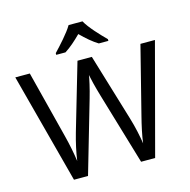

<svg xmlns="http://www.w3.org/2000/svg" viewBox="-131 -1073 1192 1202"><g transform="rotate(-15 465.0 -472.0)"><path d="M509 -944H419C393 -899 333 -834 296 -795V-784H356C391 -806 427 -838 463 -874C499 -838 537 -805 572 -784H634V-795C596 -833 533 -899 509 -944ZM917 -714H823L713 -279C697 -216 684 -157 678 -108C671 -154 658 -218 639 -280L508 -714H415L289 -283C272 -224 258 -160 251 -108C244 -158 233 -216 217 -278L106 -714H12L201 0H292L427 -465C445 -526 459 -591 461 -609C464 -591 480 -525 497 -468L636 0H727Z"/></g></svg>

Font: Noto Sans Kayah Li
Style: Regular
Weight: 400
Designer: Monotype Design Team, Sérgio Martins
Foundry: Monotype Imaging Inc.
Version: Version 2.002